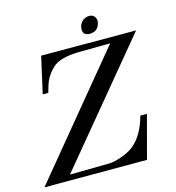

<svg xmlns="http://www.w3.org/2000/svg" viewBox="-172 -933 952 1036"><g transform="rotate(-15 304.0 -415.5)"><path d="M115 -691 645 -690 99 -31 317 -34Q346 -34 388 -49Q430 -64 455 -83Q519 -132 548 -240H585L521 0H-52L492 -659L317 -657Q210 -655 170 -617Q136 -586 119 -547Q113 -533 100 -487H69ZM457 -786Q447 -737 400 -737Q362 -737 362 -771Q362 -796 379 -813.5Q396 -831 420 -831Q440 -831 450 -817.5Q460 -804 457 -786Z"/></g></svg>

Font: GFS Didot
Style: Italic
Weight: 400
Italic angle: -12°
Designer: Takis Katsoulidis and George D. Matthiopoulos
Foundry: George Matthiopoulos and Takis Katsoulidis
Version: Version 1.0